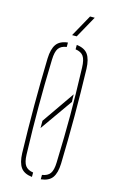

<svg xmlns="http://www.w3.org/2000/svg" viewBox="-116 -787 510 839"><g transform="rotate(15 139.0 -367.5)"><path d="M51 -85Q45 -299.5 51 -514Q52.5 -557 67.8 -578.5Q83 -600 119 -604V-584Q93.5 -580.5 82.8 -565Q72 -549.5 71 -514Q69 -450.5 68.2 -399Q67.5 -347.5 67.5 -299.5Q67.5 -251.5 68.2 -200Q69 -148.5 71 -85Q72 -50 83.2 -34.8Q94.5 -19.5 119 -16V4Q83 0 67.8 -21.2Q52.5 -42.5 51 -85ZM159 4V-16Q184 -19.5 195 -34.8Q206 -50 207 -85Q209 -148.5 210 -200Q211 -251.5 211 -299.5Q211 -347.5 210 -399Q209 -450.5 207 -514Q206 -549.5 195.2 -565Q184.5 -580.5 159 -584V-604Q195 -600 210.2 -578.5Q225.5 -557 227 -514Q233 -299.5 227 -85Q225.5 -42.5 210.2 -21.2Q195 0 159 4ZM100 -212V-245L202 -392Q202 -383 202.2 -374.8Q202.5 -366.5 203 -358ZM128 -640 183 -739H204L149 -640Z"/></g></svg>

Font: Big Shoulders Stencil Display Thin
Style: Regular
Weight: 100
Designer: Patric King
Foundry: XO Type Co
Version: Version 1.000